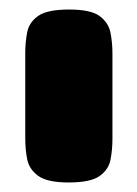

<svg xmlns="http://www.w3.org/2000/svg" viewBox="-20 -606 288 403"><path d="M124 -223Q79 -223 60 -237Q41 -251 37 -272Q33 -293 33 -315V-495Q33 -517 37 -538Q41 -559 60 -572.5Q79 -586 125 -586Q171 -586 189.5 -572Q208 -558 212 -537Q216 -516 216 -494V-314Q216 -292 212 -271Q208 -250 189 -236.5Q170 -223 124 -223Z"/></svg>

Font: Fredoka Expanded
Style: Bold
Weight: 700
Width: 7
Designer: Ben Nathan
Foundry: Milena B. Brandão, Ben Nathan
Version: Version 2.001